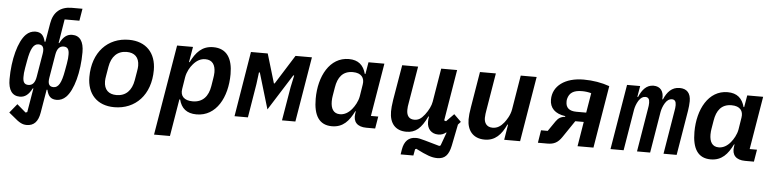

<svg xmlns="http://www.w3.org/2000/svg" viewBox="-52 -1021 6103 1515"><g transform="rotate(5 3000.0 -264.0)"><path d="M279 -455H273C261 -506 238 -528 194 -528C167 -528 141 -517 120 -496C62 -438 23 -293 23 -136C23 -51 55 -6 115 -6C156 -6 185 -28 212 -80H217L185 110L172 115L102 55L44 126L82 157C130 199 155 212 189 212C246 212 279 177 291 105L322 -79H328C340 -28 362 -6 407 -6C434 -6 460 -17 481 -38C539 -96 578 -241 578 -398C578 -483 546 -528 486 -528C445 -528 416 -506 389 -454H384L415 -644H532L548 -740H464C374 -740 319 -693 304 -603ZM235 -174C227 -126 207 -104 175 -104C144 -104 131 -122 131 -163C131 -183 132 -204 138 -236L148 -292C165 -390 188 -430 227 -430C262 -430 274 -407 266 -359ZM374 -104C339 -104 327 -127 335 -175L366 -360C374 -408 394 -430 426 -430C457 -430 470 -412 470 -371C470 -351 469 -330 463 -298L453 -242C436 -144 413 -104 374 -104Z M865 12C1032 12 1151 -110 1151 -307C1151 -441 1072 -528 935 -528C768 -528 649 -406 649 -209C649 -75 728 12 865 12ZM874 -85C813 -85 775 -118 775 -186C775 -198 777 -215 780 -231L792 -302C806 -384 852 -431 926 -431C987 -431 1025 -398 1025 -330C1025 -318 1023 -301 1020 -285L1008 -214C994 -132 948 -85 874 -85Z M1197 200H1323L1372 -94H1378C1395 -26 1438 12 1517 12C1672 12 1757 -143 1757 -328C1757 -452 1710 -528 1603 -528C1514 -528 1466 -473 1427 -394H1422L1443 -516H1317ZM1477 -88C1410 -88 1377 -122 1387 -179L1402 -273C1410 -318 1433 -355 1452 -377C1480 -410 1511 -428 1549 -428C1606 -428 1629 -388 1629 -331C1629 -315 1626 -295 1624 -283L1614 -221C1601 -140 1558 -88 1477 -88Z M1817 0H1923L1967 -267L1979 -361H1986L2071 -76L2251 -361H2258L2238 -267L2193 0H2299L2385 -516H2255L2110 -285H2104L2035 -516H1902Z M2589 12C2677 12 2724 -43 2763 -122H2767L2764 -103C2754 -38 2789 0 2861 0H2931L2947 -96H2889L2959 -516H2833L2817 -422H2812C2794 -490 2752 -528 2677 -528C2526 -528 2443 -372 2443 -193C2443 -61 2488 12 2589 12ZM2644 -88C2592 -88 2571 -127 2571 -184C2571 -202 2573 -217 2575 -229L2586 -295C2599 -376 2637 -428 2717 -428C2785 -428 2812 -390 2803 -337L2788 -243C2781 -201 2757 -162 2738 -139C2711 -106 2679 -88 2644 -88Z M3439 190C3498 190 3529 159 3545 82L3579 -88L3600 -111L3543 -167L3483 -106L3468 -111L3535 -516H3409L3365 -251C3360 -219 3341 -180 3314 -145C3286 -109 3264 -96 3232 -96C3192 -96 3171 -121 3171 -168C3171 -186 3173 -205 3178 -229L3226 -516H3100L3053 -239C3046 -193 3044 -169 3044 -145C3044 -50 3092 4 3178 4C3250 4 3295 -34 3341 -131H3346C3343 -117 3342 -104 3342 -88C3342 -33 3377 4 3430 4C3455 4 3474 -3 3492 -18L3495 -16L3457 88L3447 93L3331 60C3293 49 3277 46 3258 46C3201 46 3166 80 3155 148L3149 186H3250L3259 136L3268 131C3356 176 3396 190 3439 190Z M3953 0H4079L4165 -516H4039L3994 -244C3986 -196 3957 -155 3943 -137C3918 -106 3891 -87 3853 -87C3804 -87 3786 -122 3786 -159C3786 -180 3790 -203 3793 -221L3842 -516H3716L3669 -233C3662 -192 3659 -163 3659 -137C3659 -53 3703 12 3799 12C3882 12 3930 -40 3968 -122H3973Z M4220 0H4296C4346 0 4378 -16 4409 -62L4499 -195H4566L4534 0H4660L4742 -494C4681 -516 4610 -528 4537 -528C4390 -528 4293 -457 4293 -348C4293 -283 4334 -239 4417 -228L4416 -222C4383 -220 4363 -207 4344 -180L4289 -100H4236ZM4502 -270C4444 -270 4417 -295 4417 -341C4417 -350 4417 -356 4419 -364C4431 -413 4464 -436 4532 -436C4559 -436 4585 -432 4605 -426L4579 -270Z M4899 0 4953 -326C4957 -348 4966 -375 4981 -399C4998 -425 5015 -434 5034 -434C5056 -434 5067 -420 5067 -390C5067 -375 5065 -359 5062 -344L5005 0H5109L5163 -326C5167 -348 5176 -375 5191 -399C5208 -425 5225 -434 5244 -434C5266 -434 5277 -420 5277 -390C5277 -375 5275 -359 5272 -344L5215 0H5319L5378 -355C5382 -379 5385 -410 5385 -431C5385 -494 5355 -528 5297 -528C5235 -528 5198 -486 5173 -427H5168C5174 -491 5144 -528 5090 -528C5035 -528 5000 -487 4976 -429H4970L4985 -516H4881L4795 0Z M5589 12C5677 12 5724 -43 5763 -122H5767L5764 -103C5754 -38 5789 0 5861 0H5931L5947 -96H5889L5959 -516H5833L5817 -422H5812C5794 -490 5752 -528 5677 -528C5526 -528 5443 -372 5443 -193C5443 -61 5488 12 5589 12ZM5644 -88C5592 -88 5571 -127 5571 -184C5571 -202 5573 -217 5575 -229L5586 -295C5599 -376 5637 -428 5717 -428C5785 -428 5812 -390 5803 -337L5788 -243C5781 -201 5757 -162 5738 -139C5711 -106 5679 -88 5644 -88Z"/></g></svg>

Font: IBM Plex Mono SmBld
Style: Italic
Weight: 600
Italic angle: -9.5°
Monospace: yes
Designer: Mike Abbink, Paul van der Laan, Pieter van Rosmalen
Foundry: Bold Monday
Version: Version 2.004